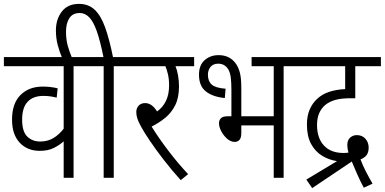

<svg xmlns="http://www.w3.org/2000/svg" viewBox="-20 -916 1982 989"><path d="M450 -575H359V0H308V-188Q287 -169 257.5 -154Q228 -139 185 -139Q121 -139 81.5 -181Q42 -223 42 -300Q42 -383 85.5 -426.5Q129 -470 200 -470Q222 -470 242 -467.5Q262 -465 277 -461L272 -413Q257 -417 240 -419.5Q223 -422 203 -422Q151 -422 122.5 -392Q94 -362 94 -300Q94 -238 120.5 -212.5Q147 -187 187 -187Q225 -187 254.5 -204.5Q284 -222 308 -253V-575H0V-622H450Z M301 -615Q287 -648 277.5 -683.5Q268 -719 268 -759Q268 -817 298.5 -856.5Q329 -896 387 -896Q435 -896 467 -866.5Q499 -837 521 -776.5Q543 -716 562 -622H656V-575H566V0H514V-575H437V-622H513Q496 -706 478.5 -755.5Q461 -805 439.5 -827Q418 -849 391 -849Q354 -849 337 -822Q320 -795 320 -753Q320 -712 329 -680Q338 -648 352 -615Z M949 -19 911 12Q864 -40 823.5 -92.5Q783 -145 752.5 -190Q722 -235 707 -263Q692 -290 687 -307Q682 -324 682 -339Q682 -358 694 -371.5Q706 -385 728 -385Q762 -385 789 -342Q818 -362 834.5 -395.5Q851 -429 851 -476Q851 -509 845 -534Q839 -559 832 -575H643V-622H980V-575H884Q892 -556 897 -528Q902 -500 902 -471Q902 -413 882.5 -374Q863 -335 831 -309Q799 -283 761 -264Q798 -204 848.5 -138Q899 -72 949 -19Z M1106 -632Q1161 -632 1192 -592Q1207 -573 1215 -544Q1223 -515 1223 -464V-317H1390V-575H1276V-622H1531V-575H1441V0H1390V-270H1223V-231Q1223 -206 1213.5 -195.5Q1204 -185 1189 -185Q1169 -185 1150.5 -201Q1132 -217 1120 -239.5Q1108 -262 1108 -281Q1108 -296 1117.5 -306.5Q1127 -317 1152 -317H1172V-451Q1172 -493 1168.5 -518.5Q1165 -544 1155 -560Q1137 -588 1104 -588Q1078 -588 1064.5 -571.5Q1051 -555 1051 -531Q1051 -498 1070.5 -480.5Q1090 -463 1142 -459L1138 -411Q1076 -417 1040.5 -445Q1005 -473 1005 -531Q1005 -581 1034.5 -606.5Q1064 -632 1106 -632Z M1558 9 1716 -86Q1675 -92 1639.5 -113.5Q1604 -135 1582.5 -174.5Q1561 -214 1561 -274Q1561 -319 1575 -351.5Q1589 -384 1613 -406Q1639 -431 1676 -443Q1713 -455 1758 -457V-575H1519V-622H1942V-575H1810V-410H1787Q1739 -410 1708 -401.5Q1677 -393 1655 -375Q1635 -358 1624 -332.5Q1613 -307 1613 -272Q1613 -205 1648.5 -166.5Q1684 -128 1750 -128Q1756 -128 1762.5 -128.5Q1769 -129 1775 -130Q1769 -150 1769 -169Q1769 -194 1783.5 -207Q1798 -220 1818 -220Q1846 -220 1862.5 -201Q1879 -182 1879 -156Q1879 -130 1867.5 -116Q1856 -102 1837 -95Q1848 -65 1864.5 -33Q1881 -1 1899 30L1854 51Q1837 20 1820 -18.5Q1803 -57 1792 -84L1588 53Z"/></svg>

Font: Noto Sans Condensed Light
Style: Regular
Weight: 300
Width: 3
Designer: Monotype Design Team
Foundry: Monotype Imaging Inc.
Version: Version 2.013; ttfautohint (v1.8.4.7-5d5b)